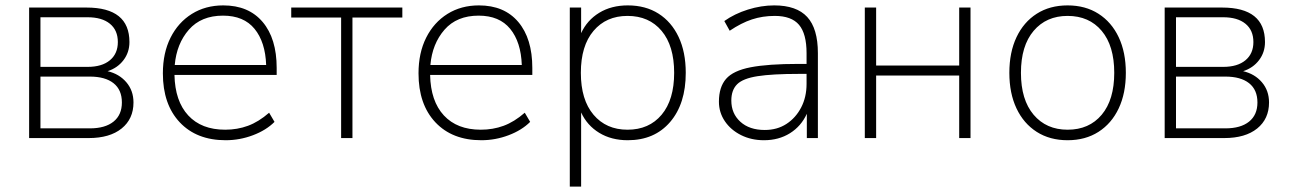

<svg xmlns="http://www.w3.org/2000/svg" viewBox="-20 -512 4779 712"><path d="M88 0V-484H301Q460 -484 460 -356Q460 -318 438 -289Q416 -260 379 -248Q422 -238 448.5 -207Q475 -176 475 -132Q475 -71 431 -35.5Q387 0 309 0ZM130 -264H305Q358 -264 387.5 -288.5Q417 -313 417 -356Q417 -400 387.5 -424Q358 -448 305 -448H130ZM130 -36H313Q370 -36 401 -61Q432 -86 432 -132Q432 -179 401 -203.5Q370 -228 313 -228H130Z M817 8Q709 8 646.5 -58.5Q584 -125 584 -240Q584 -316 612.5 -372.5Q641 -429 691.5 -460.5Q742 -492 808 -492Q902 -492 954 -430.5Q1006 -369 1006 -260V-234H627Q629 -137 678 -84Q727 -31 815 -31Q860 -31 899.5 -45.5Q939 -60 978 -94L998 -60Q967 -29 918 -10.5Q869 8 817 8ZM807 -454Q726 -454 680.5 -402Q635 -350 628 -271H967Q964 -356 924 -405Q884 -454 807 -454Z M1245 0V-447H1060V-484H1472V-447H1287V0Z M1765 8Q1657 8 1594.5 -58.5Q1532 -125 1532 -240Q1532 -316 1560.5 -372.5Q1589 -429 1639.5 -460.5Q1690 -492 1756 -492Q1850 -492 1902 -430.5Q1954 -369 1954 -260V-234H1575Q1577 -137 1626 -84Q1675 -31 1763 -31Q1808 -31 1847.5 -45.5Q1887 -60 1926 -94L1946 -60Q1915 -29 1866 -10.5Q1817 8 1765 8ZM1755 -454Q1674 -454 1628.5 -402Q1583 -350 1576 -271H1915Q1912 -356 1872 -405Q1832 -454 1755 -454Z M2093 180V-484H2135V-389Q2157 -437 2202 -464.5Q2247 -492 2308 -492Q2374 -492 2422 -461.5Q2470 -431 2496.5 -375Q2523 -319 2523 -242Q2523 -127 2465 -59.5Q2407 8 2308 8Q2247 8 2202 -19.5Q2157 -47 2135 -95V180ZM2307 -31Q2387 -31 2433.5 -86.5Q2480 -142 2480 -242Q2480 -342 2433.5 -397.5Q2387 -453 2307 -453Q2228 -453 2181 -397.5Q2134 -342 2134 -242Q2134 -142 2181 -86.5Q2228 -31 2307 -31Z M2813 8Q2766 8 2728 -11Q2690 -30 2668 -62.5Q2646 -95 2646 -135Q2646 -189 2672.5 -219.5Q2699 -250 2763.5 -262.5Q2828 -275 2941 -275H2971V-315Q2971 -387 2943 -420Q2915 -453 2853 -453Q2808 -453 2768.5 -440Q2729 -427 2686 -398L2666 -434Q2704 -461 2753.5 -476.5Q2803 -492 2851 -492Q2934 -492 2973.5 -449Q3013 -406 3013 -315V0H2972V-90Q2951 -44 2909.5 -18Q2868 8 2813 8ZM2816 -30Q2862 -30 2896.5 -52.5Q2931 -75 2951 -113.5Q2971 -152 2971 -201V-238H2943Q2844 -238 2789.5 -229.5Q2735 -221 2713.5 -199.5Q2692 -178 2692 -139Q2692 -91 2725.5 -60.5Q2759 -30 2816 -30Z M3187 0V-484H3229V-269H3537V-484H3579V0H3537V-232H3229V0Z M3939 8Q3873 8 3824.5 -23Q3776 -54 3749.5 -110Q3723 -166 3723 -242Q3723 -318 3749.5 -374Q3776 -430 3824.5 -461Q3873 -492 3939 -492Q4005 -492 4053.5 -461Q4102 -430 4128.5 -374Q4155 -318 4155 -242Q4155 -166 4128.5 -110Q4102 -54 4053.5 -23Q4005 8 3939 8ZM3939 -31Q4019 -31 4065.5 -86.5Q4112 -142 4112 -242Q4112 -342 4065.5 -397.5Q4019 -453 3939 -453Q3860 -453 3813 -397.5Q3766 -342 3766 -242Q3766 -142 3813 -86.5Q3860 -31 3939 -31Z M4299 0V-484H4512Q4671 -484 4671 -356Q4671 -318 4649 -289Q4627 -260 4590 -248Q4633 -238 4659.5 -207Q4686 -176 4686 -132Q4686 -71 4642 -35.5Q4598 0 4520 0ZM4341 -264H4516Q4569 -264 4598.5 -288.5Q4628 -313 4628 -356Q4628 -400 4598.5 -424Q4569 -448 4516 -448H4341ZM4341 -36H4524Q4581 -36 4612 -61Q4643 -86 4643 -132Q4643 -179 4612 -203.5Q4581 -228 4524 -228H4341Z"/></svg>

Font: Nunito Sans ExtraLight
Style: Regular
Weight: 200
Designer: Vernon Adams
Foundry: Vernon Adams
Version: Version 3.006; ttfautohint (v1.8.3)